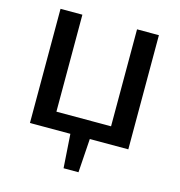

<svg xmlns="http://www.w3.org/2000/svg" viewBox="-122 -766 1001 1069"><g transform="rotate(15 378.5 -231.5)"><path d="M662 -658V0H440L427 195H341L328 0H95V-658H221V-99H536V-658Z"/></g></svg>

Font: Ysabeau Infant
Style: Bold
Weight: 700
Designer: Christian Thalmann (Catharsis Fonts)
Version: Version 0.003